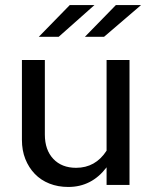

<svg xmlns="http://www.w3.org/2000/svg" viewBox="-20 -734 604 762"><path d="M67 0ZM158 -496V-200Q158 -139 191.5 -103.5Q225 -68 282 -68Q359 -68 403 -136V-496H494V0H403V-70Q344 8 251 8Q210 8 176 -5.5Q142 -19 118 -44Q94 -69 80.5 -103Q67 -137 67 -179V-496ZM257 -714H355L213 -588H134ZM440 -714H540L393 -588H317Z"/></svg>

Font: Rosa Sans
Style: Regular
Weight: 400
Designer: Pentagram / MCKL
Foundry: Pentagram / MCKL
Version: Version 1.005;September 16, 2019;FontCreator 11.5.0.2425 64-